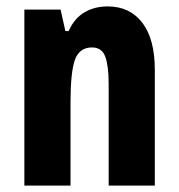

<svg xmlns="http://www.w3.org/2000/svg" viewBox="-20 -579 558 599"><path d="M316 -559Q385 -559 424 -508Q463 -457 463 -361V0H319V-317Q319 -373 308.5 -402Q298 -431 267 -431Q228 -431 214 -393Q200 -355 200 -259V0H56V-549H169L184 -482H194Q212 -522 243.5 -540.5Q275 -559 316 -559Z"/></svg>

Font: Noto Sans Gujarati ExtraCondensed ExtraBold
Style: Regular
Weight: 800
Width: 2
Designer: Jelle Bosma - Monotype Design Team, Universal Thirst
Foundry: Monotype Imaging Inc.
Version: Version 2.106; ttfautohint (v1.8.4.7-5d5b)